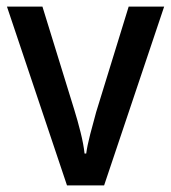

<svg xmlns="http://www.w3.org/2000/svg" viewBox="-20 -625 517 579"><path d="M182 -66 1 -605H108L204 -294Q214 -262 223 -226Q232 -190 235 -162H240Q243 -185 252 -220Q261 -255 270 -287L368 -605H475L294 -66Z"/></svg>

Font: Noto Sans Malayalam UI SemiCondensed Medium
Style: Regular
Weight: 500
Width: 4
Designer: Jelle Bosma - Monotype Design Team
Foundry: Monotype Imaging Inc.
Version: Version 2.104; ttfautohint (v1.8.4.7-5d5b)